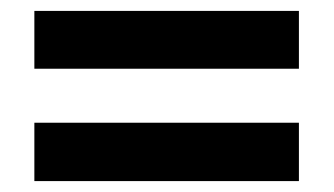

<svg xmlns="http://www.w3.org/2000/svg" viewBox="-20 -528 612 352"><path d="M43 -402H528V-508H43ZM43 -196H528V-303H43Z"/></svg>

Font: Noto Sans Malayalam
Style: Bold
Weight: 700
Designer: Jelle Bosma - Monotype Design Team
Foundry: Monotype Imaging Inc.
Version: Version 2.104